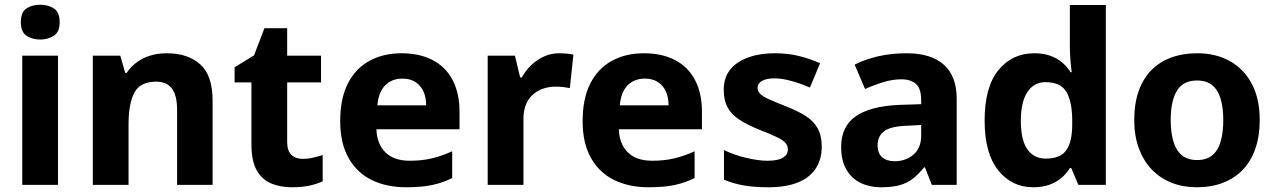

<svg xmlns="http://www.w3.org/2000/svg" viewBox="-20 -781 5389 811"><path d="M225 -546V0H74V-546ZM150 -761Q183 -761 207.5 -745.5Q232 -730 232 -687Q232 -646 207.5 -630Q183 -614 150 -614Q116 -614 92 -630Q68 -646 68 -687Q68 -730 92 -745.5Q116 -761 150 -761Z M684 -556Q774 -556 826 -509Q878 -462 878 -356V0H728V-318Q728 -377 706.5 -406.5Q685 -436 640 -436Q572 -436 547.5 -389.5Q523 -343 523 -256V0H372V-546H488L509 -473H515Q533 -500 558.5 -518.5Q584 -537 615.5 -546.5Q647 -556 684 -556Z M1258 -110Q1281 -110 1302.5 -115Q1324 -120 1343 -126V-15Q1319 -4 1287.5 3Q1256 10 1213 10Q1164 10 1125.5 -6Q1087 -22 1064.5 -61.5Q1042 -101 1042 -172V-433H971V-497L1053 -547L1097 -662H1193V-546H1336V-433H1193V-181Q1193 -145 1210.5 -127.5Q1228 -110 1258 -110Z M1676 -556Q1752 -556 1807 -527.5Q1862 -499 1891.5 -443.5Q1921 -388 1921 -308V-235H1570Q1572 -173 1608 -137.5Q1644 -102 1711 -102Q1762 -102 1804 -112Q1846 -122 1890 -142V-29Q1850 -9 1805.5 0.5Q1761 10 1695 10Q1614 10 1551.5 -20Q1489 -50 1453 -112.5Q1417 -175 1417 -269Q1417 -365 1449.5 -428.5Q1482 -492 1540.5 -524Q1599 -556 1676 -556ZM1680 -449Q1635 -449 1607 -420.5Q1579 -392 1574 -336H1780Q1780 -369 1769 -394Q1758 -419 1735.5 -434Q1713 -449 1680 -449Z M2342 -556Q2357 -556 2374.5 -554.5Q2392 -553 2402 -550L2387 -409Q2376 -411 2361 -413Q2346 -415 2325 -415Q2302 -415 2278.5 -408Q2255 -401 2235 -385Q2215 -369 2203 -343Q2191 -317 2191 -277V0H2040V-546H2155L2177 -454H2184Q2200 -483 2224 -506Q2248 -529 2278 -542.5Q2308 -556 2342 -556Z M2700 -556Q2776 -556 2831 -527.5Q2886 -499 2915.5 -443.5Q2945 -388 2945 -308V-235H2594Q2596 -173 2632 -137.5Q2668 -102 2735 -102Q2786 -102 2828 -112Q2870 -122 2914 -142V-29Q2874 -9 2829.5 0.5Q2785 10 2719 10Q2638 10 2575.5 -20Q2513 -50 2477 -112.5Q2441 -175 2441 -269Q2441 -365 2473.5 -428.5Q2506 -492 2564.5 -524Q2623 -556 2700 -556ZM2704 -449Q2659 -449 2631 -420.5Q2603 -392 2598 -336H2804Q2804 -369 2793 -394Q2782 -419 2759.5 -434Q2737 -449 2704 -449Z M3451 -161Q3451 -109 3426.5 -70.5Q3402 -32 3352 -11Q3302 10 3225 10Q3167 10 3123 2.5Q3079 -5 3038 -22V-147Q3082 -126 3133 -114Q3184 -102 3221 -102Q3267 -102 3287.5 -115Q3308 -128 3308 -150Q3308 -165 3298 -177Q3288 -189 3261 -202Q3234 -215 3185 -234Q3136 -254 3103 -275.5Q3070 -297 3053.5 -327Q3037 -357 3037 -402Q3037 -477 3096.5 -516.5Q3156 -556 3254 -556Q3307 -556 3352.5 -545Q3398 -534 3444 -514L3401 -411Q3363 -428 3323 -439Q3283 -450 3252 -450Q3218 -450 3199 -439.5Q3180 -429 3180 -410Q3180 -396 3190.5 -385Q3201 -374 3227.5 -362Q3254 -350 3302 -331Q3351 -312 3384 -290.5Q3417 -269 3434 -238.5Q3451 -208 3451 -161Z M3810 -556Q3913 -556 3967 -507.5Q4021 -459 4021 -364V0H3916L3887 -74H3883Q3860 -45 3835.5 -26Q3811 -7 3779 1.5Q3747 10 3701 10Q3653 10 3615 -8.5Q3577 -27 3555 -65Q3533 -103 3533 -161Q3533 -247 3595 -290Q3657 -333 3780 -338L3871 -341V-358Q3871 -407 3849 -426.5Q3827 -446 3787 -446Q3750 -446 3711 -434Q3672 -422 3634 -405L3590 -508Q3633 -530 3688.5 -543Q3744 -556 3810 -556ZM3814 -250Q3743 -248 3715 -227Q3687 -206 3687 -168Q3687 -133 3706.5 -116.5Q3726 -100 3758 -100Q3806 -100 3838.5 -128Q3871 -156 3871 -208V-253Z M4344 10Q4254 10 4196.5 -61.5Q4139 -133 4139 -272Q4139 -413 4197 -484.5Q4255 -556 4349 -556Q4388 -556 4416.5 -545.5Q4445 -535 4466.5 -517Q4488 -499 4502 -476H4507Q4504 -494 4501.5 -526.5Q4499 -559 4499 -586V-760H4651V0H4535L4505 -71H4499Q4485 -48 4464 -30Q4443 -12 4413.5 -1Q4384 10 4344 10ZM4397 -111Q4459 -111 4484 -146.5Q4509 -182 4509 -255V-271Q4509 -350 4485 -392Q4461 -434 4396 -434Q4347 -434 4319.5 -392Q4292 -350 4292 -270Q4292 -190 4319.5 -150.5Q4347 -111 4397 -111Z M5301 -274Q5301 -206 5282.5 -153Q5264 -100 5229.5 -64Q5195 -28 5146 -9Q5097 10 5035 10Q4977 10 4929 -9Q4881 -28 4846 -64Q4811 -100 4791 -153Q4771 -206 4771 -274Q4771 -365 4803 -428Q4835 -491 4895 -523.5Q4955 -556 5038 -556Q5115 -556 5174 -523.5Q5233 -491 5267 -428Q5301 -365 5301 -274ZM4925 -274Q4925 -221 4936.5 -183Q4948 -145 4972.5 -125Q4997 -105 5037 -105Q5076 -105 5100.5 -125Q5125 -145 5136 -183Q5147 -221 5147 -274Q5147 -328 5135.5 -365Q5124 -402 5100 -421.5Q5076 -441 5036 -441Q4978 -441 4951.5 -398Q4925 -355 4925 -274Z"/></svg>

Font: Noto Sans Lao
Style: Bold
Weight: 700
Designer: Monotype Design Team
Foundry: Monotype Imaging Inc.
Version: Version 2.003